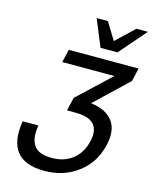

<svg xmlns="http://www.w3.org/2000/svg" viewBox="-128 -813 827 1039"><g transform="rotate(15 286.0 -293.0)"><path d="M439 -579H344L282 -729H345L404 -633L505 -729H569ZM372 -276Q457 -266 495 -216Q533 -166 512 -78Q488 24 409 83Q330 143 221 143Q3 143 40 -86H128Q115 -11 143 28Q170 65 242 65Q312 65 359 28Q407 -10 422 -77Q452 -205 304 -205H256L274 -280L456 -451H164L181 -524H572L555 -450Z"/></g></svg>

Font: Miedinger
Style: Italic
Weight: 400
Italic angle: -13°
Version: Version 001.000